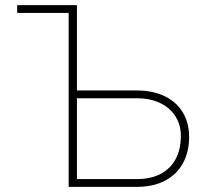

<svg xmlns="http://www.w3.org/2000/svg" viewBox="-20 -727 806 747"><path d="M46.9 -707H279.3V-375H512.7Q574.7 -375 620.6 -352.8Q666.5 -330.6 691.2 -289.8Q715.8 -249 715.8 -194.3Q715.8 -135.3 691.4 -91.3Q667 -47.4 621.3 -23.7Q575.7 0 512.7 0H247.1V-676.8H46.9ZM512.7 -30.3Q566.9 -30.3 605.2 -50.5Q643.6 -70.8 663.6 -108.6Q683.6 -146.5 683.6 -198.2Q683.6 -241.2 662.4 -274.7Q641.1 -308.1 602.5 -326.4Q564 -344.7 512.7 -344.7H279.3V-30.3Z"/></svg>

Font: Pretendard Std Thin
Style: Regular
Weight: 100
Designer: Base glyphs from Inter by Rasmus Andersson; Hangeul glyphs from Noto Sans CJK(Source Han Sans) by Jang Soo-young and Kan
Foundry: Kil Hyung-jin
Version: Version 1.309